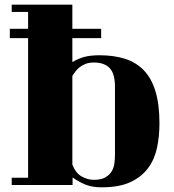

<svg xmlns="http://www.w3.org/2000/svg" viewBox="-20 -729 743 820"><path d="M289 -566V-464Q319 -481 344.5 -487Q370 -493 405 -493Q466 -493 513.5 -478Q561 -463 594 -429Q627 -395 644 -339Q661 -283 661 -202Q661 -147 650.5 -97.5Q640 -48 612 -10.5Q584 27 536.5 49Q489 71 414 71Q374 71 346.5 60Q319 49 290 29V61H30V30H100V-566H22V-606H100V-678H30V-709H289V-606H412V-566ZM289 -26Q303 10 328.5 24.5Q354 39 381 39Q413 39 431 28Q449 17 458 1Q467 -15 469 -34.5Q471 -54 471 -70V-359Q471 -414 448.5 -438Q426 -462 381 -462Q360 -462 345 -456Q330 -450 319.5 -441.5Q309 -433 301.5 -423Q294 -413 289 -405Z"/></svg>

Font: Cafe24 ClassicType
Style: Regular
Weight: 400
Designer: Cafe24 thkim, hmlim, mnelim & 4IR
Foundry: Cafe24
Version: Version 1.000